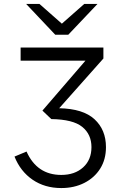

<svg xmlns="http://www.w3.org/2000/svg" viewBox="-20 -941 630 973"><path d="M290.5 12Q207 12 145.2 -30.2Q83.5 -72.5 53.5 -147.5L114.5 -173Q167.5 -54.5 290.5 -54.5Q359 -54.5 401.2 -92.8Q443.5 -131 443.5 -195.5Q443.5 -260 396.8 -298Q350 -336 240 -337.5L195 -380.5L413 -633.5H84.5V-700H504V-644.5L280 -392.5Q401.5 -390 459.2 -336.5Q517 -283 517 -195.5Q517 -133 487.8 -86.5Q458.5 -40 407.2 -14Q356 12 290.5 12ZM260 -765 112.5 -921H180L293.5 -821L407 -921H474L326 -765Z"/></svg>

Font: Overpass Light
Style: Regular
Weight: 300
Designer: Delve Withrington, Dave Bailey, Thomas Jockin
Foundry: Delve Fonts LLC
Version: Version 4.000; ttfautohint (v1.8.3)